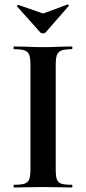

<svg xmlns="http://www.w3.org/2000/svg" viewBox="-20 -831 382 851"><path d="M298 -12Q301 -12 301 -6Q301 0 298 0Q265 0 246 -1L170 -2L96 -1Q76 0 42 0Q40 0 40 -6Q40 -12 42 -12Q74 -12 89 -17Q104 -22 109.5 -36.5Q115 -51 115 -81V-544Q115 -574 109.5 -588Q104 -602 89 -607.5Q74 -613 42 -613Q40 -613 40 -619Q40 -625 42 -625L96 -624Q142 -622 170 -622Q201 -622 247 -624L298 -625Q301 -625 301 -619Q301 -613 298 -613Q267 -613 252 -607Q237 -601 232 -586.5Q227 -572 227 -542V-81Q227 -50 232 -36Q237 -22 251.5 -17Q266 -12 298 -12ZM56 -804Q56 -806 58.5 -808Q61 -810 62 -809L171 -771L279 -811H280Q283 -811 284.5 -808.5Q286 -806 284 -804L182 -687Q178 -683 171 -683Q163 -683 159 -687L56 -802Z"/></svg>

Font: Cormorant Unicase
Style: Bold
Weight: 700
Designer: Christian Thalmann (Catharsis Fonts)
Foundry: Catharsis Fonts
Version: Version 4.000